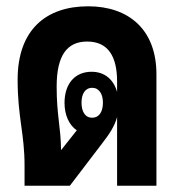

<svg xmlns="http://www.w3.org/2000/svg" viewBox="-20 -590 575 610"><path d="M58 0H202L308 -139C328 -165 344 -189 352 -218V0H477V-354C477 -497 388 -570 260 -570C126 -570 36 -495 36 -337C36 -218 58 -165 58 -65ZM160 -315C160 -414 193 -458 257 -458C324 -458 352 -410 352 -331V-298C341 -337 313 -362 271 -362C218 -362 185 -324 185 -263C185 -224 200 -192 224 -176L174 -113C173 -189 160 -223 160 -315ZM273 -216C250 -216 239 -236 239 -264C239 -291 250 -311 273 -311C295 -311 307 -291 307 -264C307 -235 295 -216 273 -216Z"/></svg>

Font: Noto Sans Thai Looped ExtraCondensed
Style: Bold
Weight: 700
Width: 2
Designer: Sasikarn Vongin, Ben Mitchell
Foundry: The Fontpad Ltd
Version: Version 1.001